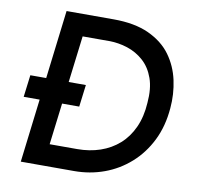

<svg xmlns="http://www.w3.org/2000/svg" viewBox="-80 -809 916 892"><g transform="rotate(10 377.5 -363.0)"><path d="M75 0 163 -726H385Q485 -726 552 -695Q619 -664 656.5 -612.5Q694 -561 708 -496.5Q722 -432 716 -365Q709 -279 675.5 -211.5Q642 -144 588.5 -96.5Q535 -49 468 -24.5Q401 0 326 0ZM193 -103H323Q381 -103 431 -120Q481 -137 519 -170.5Q557 -204 580 -254.5Q603 -305 607 -371Q613 -439 596 -487Q579 -535 545.5 -565Q512 -595 469 -609Q426 -623 381 -623H257ZM49 -403H311L298 -299H36Z"/></g></svg>

Font: Josefin Sans Thin Medium
Style: Italic
Weight: 500
Italic angle: -7°
Version: Version 2.000